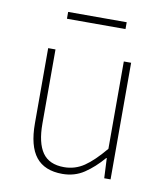

<svg xmlns="http://www.w3.org/2000/svg" viewBox="-75 -700 675 775"><g transform="rotate(10 262.0 -312.0)"><path d="M232 12Q159 12 123.5 -32.5Q88 -77 88 -170V-478H118V-174Q118 -95 145.5 -55.5Q173 -16 234 -16Q279 -16 316 -41Q353 -66 398 -120V-478H428V0H402L398 -82H396Q360 -40 321 -14Q282 12 232 12ZM142 -608V-636H382V-608Z"/></g></svg>

Font: Assistant ExtraLight
Style: Regular
Weight: 200
Designer: Hebrew By Ben Nathan, Latin by Paul Hunt
Version: Version 3.000